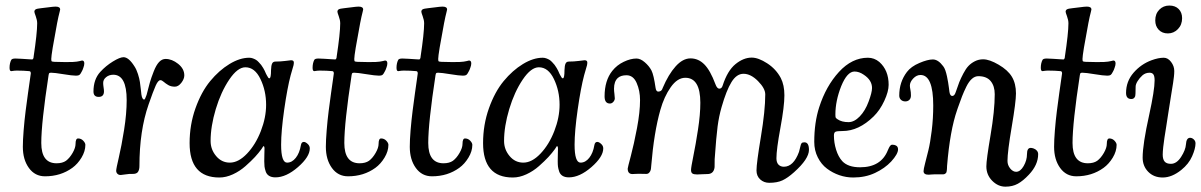

<svg xmlns="http://www.w3.org/2000/svg" viewBox="-20 -640 4416 706"><path d="M131.8 -114.3Q131.8 -39.6 188 -39.6Q209.5 -39.6 222.7 -48.8Q236.3 -59.1 247.1 -77.9Q257.8 -96.7 257.8 -110.8Q257.8 -130.9 267.1 -130.9Q278.3 -130.9 286.1 -122.6Q293.9 -114.3 293.9 -107.4Q293.9 -84 279.8 -60.5Q265.6 -37.1 246.1 -22.9Q203.1 8.3 145.5 8.3Q108.4 8.3 86.2 -22.5Q64 -53.2 64 -100.1Q64 -124.5 66.9 -160.6Q69.8 -196.8 74.2 -231.7Q78.6 -266.6 83 -297.6Q87.4 -328.6 90.3 -348.9Q93.3 -369.1 93.3 -370.1Q93.3 -377.9 87.9 -378.4Q66.9 -380.4 42.5 -380.4Q34.2 -380.4 28.3 -379.4Q22.5 -378.4 21.5 -378.4Q15.1 -378.4 15.1 -390.6Q15.1 -407.7 21.5 -419.9Q24.4 -424.8 36.6 -424.8Q44.9 -424.8 59.6 -423.8Q74.2 -422.9 85.7 -422.1Q97.2 -421.4 98.1 -421.4Q102.1 -421.4 103.5 -429.2Q103.5 -430.2 103.5 -430.7Q116.7 -518.1 116.7 -554.2Q116.7 -565.9 111.6 -579.8Q106.4 -593.8 106.4 -596.7Q106.4 -602.5 111.1 -605.5Q115.7 -608.4 131.3 -609.9Q137.7 -610.4 157 -613Q176.3 -615.7 184.6 -615.7Q201.2 -615.7 201.2 -605Q201.2 -604 199.5 -597.2Q197.8 -590.3 194.8 -578.1Q191.9 -565.9 189.9 -554.2Q168.5 -440.9 168.5 -423.3Q168.5 -415.5 170.4 -414.3Q172.4 -413.1 181.2 -412.6Q226.6 -411.1 247.6 -412.1Q264.6 -413.1 272.5 -415.3Q280.3 -417.5 281.7 -417.5Q290 -417.5 290 -406.7Q290 -399.9 286.6 -391.1Q284.2 -382.8 279.8 -375.5Q275.4 -366.7 271.7 -364.3Q268.1 -361.8 259.3 -361.8Q245.6 -361.8 212.9 -367.2Q180.2 -372.6 168.5 -372.6Q162.6 -372.6 161.1 -371.1Q159.7 -369.6 158.7 -363.8Q131.8 -188.5 131.8 -114.3Z M588.9 -423.3Q612.3 -423.3 635 -405.3Q657.7 -387.2 657.7 -362.8Q657.7 -349.6 646.7 -335.4Q635.7 -321.3 623 -321.3Q608.9 -321.3 598.9 -327.1Q588.9 -333 582 -339.1Q575.2 -345.2 569.8 -345.2Q561.5 -345.2 552.5 -325.2Q543.5 -305.2 526.4 -255.9Q492.7 -159.2 492.7 -29.3Q492.7 -16.1 487.5 -8.1Q482.4 0 466.3 -0.5Q456.1 -1 441.9 1.2Q427.7 3.4 424.8 3.4Q417 3.9 412.1 -0.7Q407.2 -5.4 407.2 -12.2Q407.2 -19.5 417 -61.3Q426.8 -103 436.3 -162.6Q445.8 -222.2 445.8 -272Q445.8 -365.2 396.5 -365.2Q381.3 -365.2 370.4 -356.4Q359.4 -347.7 359.4 -335Q359.4 -328.1 360.8 -319.1Q362.3 -310.1 362.3 -304.2Q362.3 -283.7 342.8 -283.7Q323.7 -283.7 323.7 -303.7Q323.7 -348.1 348.6 -375.5Q369.1 -397.9 395 -413.8Q420.9 -429.7 434.1 -429.7Q453.1 -429.7 474.1 -396.5Q481.9 -384.8 487.3 -367.7Q492.7 -350.6 494.4 -338.6Q496.1 -326.7 498 -310.1Q500 -293.5 500 -292Q502.9 -273.9 510.3 -273.9Q513.2 -273.9 519 -291Q526.4 -320.3 531.2 -337.2Q536.1 -354 545.2 -377.2Q554.2 -400.4 564.9 -411.9Q575.7 -423.3 588.9 -423.3Z M1119.1 -94.2Q1119.1 -63.5 1075.7 -25.6Q1032.2 12.2 992.7 12.2Q978.5 12.2 969.5 6.6Q960.4 1 957 -9.5Q953.6 -20 952.6 -27.6Q951.7 -35.2 951.7 -46.9Q951.7 -55.2 952.1 -72Q952.6 -88.9 952.6 -92.8Q952.6 -102.5 949.2 -102.5Q948.2 -102.5 947.3 -101.1Q946.3 -99.6 944.6 -96.7Q942.9 -93.8 941.4 -91.8Q931.2 -77.6 917.5 -62.7Q903.8 -47.9 882.8 -29.3Q861.8 -10.7 836.4 1Q811 12.7 786.6 12.7Q677.2 12.7 677.2 -113.8Q677.2 -181.2 698.7 -241.7Q720.2 -302.2 752.9 -341.8Q785.6 -381.3 823.7 -404.5Q861.8 -427.7 896.5 -427.7Q903.3 -427.7 909.9 -425.3Q916.5 -422.9 921.4 -419.9Q926.3 -417 931.6 -411.1Q937 -405.3 940.2 -401.4Q943.4 -397.5 947.8 -389.9Q952.1 -382.3 953.4 -379.6Q954.6 -377 958 -369.1L961.9 -361.8Q965.3 -355.5 966.8 -353.8Q968.3 -352.1 970.7 -352.1Q976.6 -352.1 976.6 -382.3Q977.1 -398.9 980.5 -406.2Q983.9 -413.6 992.7 -413.6Q1010.7 -413.6 1029.8 -416Q1048.8 -418.5 1050.3 -418.5Q1060.5 -418.5 1060.5 -410.2Q1060.5 -405.3 1059.3 -399.9Q1058.1 -394.5 1054.7 -383.8Q1051.3 -373 1048.8 -363.3Q1036.6 -317.4 1025.1 -237.5Q1013.7 -157.7 1013.7 -107.9Q1013.7 -42 1035.6 -42Q1053.7 -42 1067.6 -59.6Q1081.5 -77.1 1086.4 -106Q1088.4 -118.2 1097.2 -118.2Q1104 -118.2 1112.8 -109.4Q1119.1 -103 1119.1 -94.2ZM882.3 -392.6Q853.5 -392.6 823 -347.4Q792.5 -302.2 773.4 -238.8Q754.4 -175.3 754.4 -121.6Q754.4 -90.3 774.7 -66.2Q794.9 -42 825.2 -42Q856.9 -42 888.4 -75.2Q919.9 -108.4 939.2 -158.2Q958.5 -208 958.5 -254.9Q958.5 -306.2 937.7 -349.4Q917 -392.6 882.3 -392.6Z M1246.1 -114.3Q1246.1 -39.6 1302.2 -39.6Q1323.7 -39.6 1336.9 -48.8Q1350.6 -59.1 1361.3 -77.9Q1372.1 -96.7 1372.1 -110.8Q1372.1 -130.9 1381.3 -130.9Q1392.6 -130.9 1400.4 -122.6Q1408.2 -114.3 1408.2 -107.4Q1408.2 -84 1394 -60.5Q1379.9 -37.1 1360.4 -22.9Q1317.4 8.3 1259.8 8.3Q1222.7 8.3 1200.4 -22.5Q1178.2 -53.2 1178.2 -100.1Q1178.2 -124.5 1181.2 -160.6Q1184.1 -196.8 1188.5 -231.7Q1192.9 -266.6 1197.3 -297.6Q1201.7 -328.6 1204.6 -348.9Q1207.5 -369.1 1207.5 -370.1Q1207.5 -377.9 1202.1 -378.4Q1181.2 -380.4 1156.7 -380.4Q1148.4 -380.4 1142.6 -379.4Q1136.7 -378.4 1135.7 -378.4Q1129.4 -378.4 1129.4 -390.6Q1129.4 -407.7 1135.7 -419.9Q1138.7 -424.8 1150.9 -424.8Q1159.2 -424.8 1173.8 -423.8Q1188.5 -422.9 1200 -422.1Q1211.4 -421.4 1212.4 -421.4Q1216.3 -421.4 1217.8 -429.2Q1217.8 -430.2 1217.8 -430.7Q1231 -518.1 1231 -554.2Q1231 -565.9 1225.8 -579.8Q1220.7 -593.8 1220.7 -596.7Q1220.7 -602.5 1225.3 -605.5Q1230 -608.4 1245.6 -609.9Q1252 -610.4 1271.2 -613Q1290.5 -615.7 1298.8 -615.7Q1315.4 -615.7 1315.4 -605Q1315.4 -604 1313.7 -597.2Q1312 -590.3 1309.1 -578.1Q1306.2 -565.9 1304.2 -554.2Q1282.7 -440.9 1282.7 -423.3Q1282.7 -415.5 1284.7 -414.3Q1286.6 -413.1 1295.4 -412.6Q1340.8 -411.1 1361.8 -412.1Q1378.9 -413.1 1386.7 -415.3Q1394.5 -417.5 1396 -417.5Q1404.3 -417.5 1404.3 -406.7Q1404.3 -399.9 1400.9 -391.1Q1398.4 -382.8 1394 -375.5Q1389.6 -366.7 1386 -364.3Q1382.3 -361.8 1373.5 -361.8Q1359.9 -361.8 1327.1 -367.2Q1294.4 -372.6 1282.7 -372.6Q1276.9 -372.6 1275.4 -371.1Q1273.9 -369.6 1272.9 -363.8Q1246.1 -188.5 1246.1 -114.3Z M1554.7 -114.3Q1554.7 -39.6 1610.8 -39.6Q1632.3 -39.6 1645.5 -48.8Q1659.2 -59.1 1669.9 -77.9Q1680.7 -96.7 1680.7 -110.8Q1680.7 -130.9 1689.9 -130.9Q1701.2 -130.9 1709 -122.6Q1716.8 -114.3 1716.8 -107.4Q1716.8 -84 1702.6 -60.5Q1688.5 -37.1 1668.9 -22.9Q1626 8.3 1568.4 8.3Q1531.2 8.3 1509 -22.5Q1486.8 -53.2 1486.8 -100.1Q1486.8 -124.5 1489.7 -160.6Q1492.7 -196.8 1497.1 -231.7Q1501.5 -266.6 1505.9 -297.6Q1510.3 -328.6 1513.2 -348.9Q1516.1 -369.1 1516.1 -370.1Q1516.1 -377.9 1510.7 -378.4Q1489.7 -380.4 1465.3 -380.4Q1457 -380.4 1451.2 -379.4Q1445.3 -378.4 1444.3 -378.4Q1438 -378.4 1438 -390.6Q1438 -407.7 1444.3 -419.9Q1447.3 -424.8 1459.5 -424.8Q1467.8 -424.8 1482.4 -423.8Q1497.1 -422.9 1508.5 -422.1Q1520 -421.4 1521 -421.4Q1524.9 -421.4 1526.4 -429.2Q1526.4 -430.2 1526.4 -430.7Q1539.6 -518.1 1539.6 -554.2Q1539.6 -565.9 1534.4 -579.8Q1529.3 -593.8 1529.3 -596.7Q1529.3 -602.5 1533.9 -605.5Q1538.6 -608.4 1554.2 -609.9Q1560.5 -610.4 1579.8 -613Q1599.1 -615.7 1607.4 -615.7Q1624 -615.7 1624 -605Q1624 -604 1622.3 -597.2Q1620.6 -590.3 1617.7 -578.1Q1614.7 -565.9 1612.8 -554.2Q1591.3 -440.9 1591.3 -423.3Q1591.3 -415.5 1593.3 -414.3Q1595.2 -413.1 1604 -412.6Q1649.4 -411.1 1670.4 -412.1Q1687.5 -413.1 1695.3 -415.3Q1703.1 -417.5 1704.6 -417.5Q1712.9 -417.5 1712.9 -406.7Q1712.9 -399.9 1709.5 -391.1Q1707 -382.8 1702.6 -375.5Q1698.2 -366.7 1694.6 -364.3Q1690.9 -361.8 1682.1 -361.8Q1668.5 -361.8 1635.7 -367.2Q1603 -372.6 1591.3 -372.6Q1585.4 -372.6 1584 -371.1Q1582.5 -369.6 1581.5 -363.8Q1554.7 -188.5 1554.7 -114.3Z M2198.2 -94.2Q2198.2 -63.5 2154.8 -25.6Q2111.3 12.2 2071.8 12.2Q2057.6 12.2 2048.6 6.6Q2039.6 1 2036.1 -9.5Q2032.7 -20 2031.7 -27.6Q2030.8 -35.2 2030.8 -46.9Q2030.8 -55.2 2031.2 -72Q2031.7 -88.9 2031.7 -92.8Q2031.7 -102.5 2028.3 -102.5Q2027.3 -102.5 2026.4 -101.1Q2025.4 -99.6 2023.7 -96.7Q2022 -93.8 2020.5 -91.8Q2010.3 -77.6 1996.6 -62.7Q1982.9 -47.9 1961.9 -29.3Q1940.9 -10.7 1915.5 1Q1890.1 12.7 1865.7 12.7Q1756.3 12.7 1756.3 -113.8Q1756.3 -181.2 1777.8 -241.7Q1799.3 -302.2 1832 -341.8Q1864.7 -381.3 1902.8 -404.5Q1940.9 -427.7 1975.6 -427.7Q1982.4 -427.7 1989 -425.3Q1995.6 -422.9 2000.5 -419.9Q2005.4 -417 2010.7 -411.1Q2016.1 -405.3 2019.3 -401.4Q2022.5 -397.5 2026.9 -389.9Q2031.2 -382.3 2032.5 -379.6Q2033.7 -377 2037.1 -369.1L2041 -361.8Q2044.4 -355.5 2045.9 -353.8Q2047.4 -352.1 2049.8 -352.1Q2055.7 -352.1 2055.7 -382.3Q2056.2 -398.9 2059.6 -406.2Q2063 -413.6 2071.8 -413.6Q2089.8 -413.6 2108.9 -416Q2127.9 -418.5 2129.4 -418.5Q2139.6 -418.5 2139.6 -410.2Q2139.6 -405.3 2138.4 -399.9Q2137.2 -394.5 2133.8 -383.8Q2130.4 -373 2127.9 -363.3Q2115.7 -317.4 2104.2 -237.5Q2092.8 -157.7 2092.8 -107.9Q2092.8 -42 2114.7 -42Q2132.8 -42 2146.7 -59.6Q2160.6 -77.1 2165.5 -106Q2167.5 -118.2 2176.3 -118.2Q2183.1 -118.2 2191.9 -109.4Q2198.2 -103 2198.2 -94.2ZM1961.4 -392.6Q1932.6 -392.6 1902.1 -347.4Q1871.6 -302.2 1852.5 -238.8Q1833.5 -175.3 1833.5 -121.6Q1833.5 -90.3 1853.8 -66.2Q1874 -42 1904.3 -42Q1936 -42 1967.5 -75.2Q1999 -108.4 2018.3 -158.2Q2037.6 -208 2037.6 -254.9Q2037.6 -306.2 2016.8 -349.4Q1996.1 -392.6 1961.4 -392.6Z M2416.5 -315.9Q2438 -366.7 2464.4 -396Q2490.7 -425.3 2519 -425.3Q2547.9 -425.3 2569.8 -403.3Q2591.8 -381.3 2610.8 -330.1Q2616.7 -314 2625 -314Q2633.8 -314 2637.2 -325.2Q2654.8 -379.9 2684.3 -404.1Q2713.9 -428.2 2744.1 -428.2Q2768.6 -428.2 2801 -407.2Q2833.5 -386.2 2851.1 -353Q2864.3 -327.1 2864.3 -289.6Q2864.3 -249 2849.6 -169.7Q2835 -90.3 2835 -58.1Q2835 -42.5 2842.5 -34.7Q2850.1 -26.9 2862.3 -26.9Q2897.9 -26.9 2918 -81.5Q2919.9 -87.4 2922.4 -98.9Q2924.8 -110.4 2927.5 -113.5Q2930.2 -116.7 2938 -116.7Q2954.6 -116.7 2954.6 -88.9Q2954.6 -55.7 2899.9 -6.8Q2876.5 14.2 2857.2 23.2Q2837.9 32.2 2808.6 32.2Q2789.1 32.2 2775.4 19.8Q2761.7 7.3 2761.7 -13.2Q2761.7 -40 2777.8 -136.7Q2793.9 -233.4 2793.9 -293Q2793.9 -314.9 2767.3 -341.8Q2740.7 -368.7 2713.9 -368.7Q2688.5 -368.7 2669.7 -338.1Q2650.9 -307.6 2633.3 -246.1Q2623.5 -211.9 2618.7 -175.3Q2613.8 -138.7 2607.9 -54.7Q2607.4 -48.3 2607.7 -35.6Q2607.9 -22.9 2606.9 -21Q2602.5 0 2581.1 0Q2576.2 0 2561.8 0.7Q2547.4 1.5 2543.5 1.5Q2531.2 1.5 2526.1 -2Q2521 -5.4 2521 -15.1Q2521 -24.4 2529.5 -66.2Q2538.1 -107.9 2546.6 -163.6Q2555.2 -219.2 2555.2 -262.2Q2555.2 -354 2500 -354Q2470.7 -354 2446.3 -319.3Q2421.9 -284.7 2408.2 -235.8Q2384.8 -153.8 2374.5 -29.3Q2374 -20.5 2372.8 -15.4Q2371.6 -10.3 2367.4 -5.4Q2363.3 -0.5 2356.4 -0.5Q2354.5 -0.5 2343.8 -0.7Q2333 -1 2329.1 -1Q2323.7 -1 2315.4 -0.5Q2307.1 0 2305.7 0Q2288.1 0 2288.1 -20Q2288.1 -23.4 2299.6 -66.4Q2311 -109.4 2322.3 -168.9Q2333.5 -228.5 2333.5 -272Q2333.5 -306.6 2321 -335Q2308.6 -363.3 2283.7 -363.3Q2263.2 -363.3 2252 -353.5Q2237.8 -340.8 2237.8 -314Q2237.8 -305.2 2239.3 -294.7Q2240.7 -284.2 2240.7 -278.3Q2240.7 -272 2235.4 -265.6Q2230 -259.3 2222.7 -259.3Q2203.1 -259.3 2203.1 -285.6Q2203.1 -343.8 2231.4 -379.4Q2248.5 -400.9 2273.7 -412.8Q2298.8 -424.8 2320.3 -424.8Q2335 -424.8 2350.8 -411.1Q2366.7 -397.5 2375.5 -380.9Q2383.8 -364.7 2390.6 -316.9Q2392.6 -303.2 2400.4 -303.2Q2403.3 -303.2 2405.8 -304Q2408.2 -304.7 2409.7 -305.7Q2411.1 -306.6 2412.6 -308.3Q2414.1 -310.1 2414.6 -311.3Q2415 -312.5 2416 -314.5Z M3171.4 -427.7Q3194.8 -427.7 3213.4 -412.1Q3247.6 -381.8 3247.6 -328.1Q3247.6 -303.7 3231.7 -269.3Q3215.8 -234.9 3192.4 -211.9Q3137.7 -158.2 3078.1 -158.2Q3058.1 -158.2 3052.2 -155.5Q3046.4 -152.8 3046.4 -141.6Q3046.4 -115.7 3054.4 -89.6Q3062.5 -63.5 3077.1 -47.4Q3098.1 -24.9 3142.6 -24.9Q3219.7 -24.9 3244.6 -87.4Q3249.5 -99.1 3252.9 -103.5Q3256.3 -107.9 3261.2 -107.9Q3268.6 -107.9 3274.4 -105Q3282.2 -101.1 3282.2 -90.8Q3282.2 -73.7 3256.8 -45.9Q3233.4 -21 3197.8 -4.2Q3162.1 12.7 3117.2 12.7Q3091.3 12.7 3066.4 4.2Q3041.5 -4.4 3020.8 -20Q3000 -35.6 2987.1 -61.3Q2974.1 -86.9 2974.1 -118.2Q2974.1 -189.5 2992.2 -245.6Q3017.1 -323.2 3064.9 -375.5Q3112.8 -427.7 3171.4 -427.7ZM3060.1 -201.2Q3075.2 -190.9 3100.1 -190.9Q3121.1 -190.9 3141.4 -211.9Q3161.6 -232.9 3173.8 -266.1Q3186.5 -299.8 3186.5 -316.4Q3186.5 -345.2 3156.2 -365.2Q3139.2 -377 3122.1 -377Q3095.2 -377 3073.2 -323.2Q3051.8 -269 3051.8 -219.2Q3051.8 -210 3053 -207.5Q3054.2 -205.1 3060.1 -201.2Z M3595.2 -421.9Q3618.2 -421.9 3652.1 -402.1Q3686 -382.3 3700.7 -357.9Q3715.8 -333 3715.8 -296.4Q3715.8 -265.6 3700.2 -173.8Q3684.6 -82 3684.6 -48.3Q3684.6 -32.7 3694.6 -20.5Q3704.6 -8.3 3716.3 -8.3Q3731.9 -8.3 3744.1 -29.5Q3756.3 -50.8 3756.3 -73.2Q3756.3 -96.2 3770 -96.2Q3774.4 -96.2 3780.3 -94.2Q3787.6 -91.8 3792.5 -86.2Q3797.4 -80.6 3797.4 -73.2Q3797.4 -33.7 3763.2 2.4Q3742.2 24.9 3722.7 35.6Q3703.1 46.4 3677.2 46.4Q3649.9 46.4 3628.4 24.7Q3606.9 2.9 3606.9 -28.3Q3606.9 -52.2 3622.3 -142.8Q3637.7 -233.4 3637.7 -293.5Q3637.7 -323.7 3622.8 -341.8Q3607.9 -359.9 3577.6 -359.9Q3564.9 -359.9 3554 -350.3Q3543 -340.8 3533.4 -321.5Q3523.9 -302.2 3517.6 -285.9Q3511.2 -269.5 3502 -243.2Q3500.5 -238.3 3499.5 -235.8Q3473.1 -160.2 3462.4 -29.3Q3462.4 -27.3 3462.2 -22.5Q3461.9 -17.6 3461.7 -15.1Q3461.4 -12.7 3460.7 -9Q3460 -5.4 3458.5 -3.7Q3457 -2 3454.3 -0.5Q3451.7 1 3448.2 1H3417Q3411.6 1 3403.8 1.7Q3396 2.4 3394.5 2.4Q3376 2.4 3376 -10.7Q3376 -17.6 3381.6 -39.3Q3387.2 -61 3393.8 -87.6Q3400.4 -114.3 3406 -159.4Q3411.6 -204.6 3411.6 -252Q3411.6 -364.3 3364.7 -364.3Q3350.1 -364.3 3337.9 -351.3Q3325.7 -338.4 3325.7 -325.2Q3325.7 -319.3 3327.6 -310.3Q3329.6 -301.3 3329.6 -289.1Q3329.6 -278.3 3323.7 -272.7Q3317.9 -267.1 3309.1 -267.1Q3299.3 -267.1 3293 -272.9Q3286.6 -278.8 3286.6 -288.6Q3286.6 -338.4 3314.9 -375.5Q3330.1 -395.5 3360.6 -408.4Q3391.1 -421.4 3410.2 -421.4Q3429.7 -421.4 3448.2 -396.5Q3452.6 -391.1 3456.1 -381.3Q3459.5 -371.6 3462.2 -358.9Q3464.8 -346.2 3466.3 -337.2Q3467.8 -328.1 3469.5 -315.4Q3471.2 -302.7 3471.2 -301.8Q3473.6 -287.1 3481.4 -287.1Q3489.7 -287.1 3494.1 -300.8Q3501.5 -323.2 3507.3 -337.9Q3513.2 -352.5 3522.5 -370.1Q3531.7 -387.7 3541.3 -397.7Q3550.8 -407.7 3564.7 -414.8Q3578.6 -421.9 3595.2 -421.9Z M3923.8 -114.3Q3923.8 -39.6 3980 -39.6Q4001.5 -39.6 4014.6 -48.8Q4028.3 -59.1 4039.1 -77.9Q4049.8 -96.7 4049.8 -110.8Q4049.8 -130.9 4059.1 -130.9Q4070.3 -130.9 4078.1 -122.6Q4085.9 -114.3 4085.9 -107.4Q4085.9 -84 4071.8 -60.5Q4057.6 -37.1 4038.1 -22.9Q3995.1 8.3 3937.5 8.3Q3900.4 8.3 3878.2 -22.5Q3856 -53.2 3856 -100.1Q3856 -124.5 3858.9 -160.6Q3861.8 -196.8 3866.2 -231.7Q3870.6 -266.6 3875 -297.6Q3879.4 -328.6 3882.3 -348.9Q3885.3 -369.1 3885.3 -370.1Q3885.3 -377.9 3879.9 -378.4Q3858.9 -380.4 3834.5 -380.4Q3826.2 -380.4 3820.3 -379.4Q3814.5 -378.4 3813.5 -378.4Q3807.1 -378.4 3807.1 -390.6Q3807.1 -407.7 3813.5 -419.9Q3816.4 -424.8 3828.6 -424.8Q3836.9 -424.8 3851.6 -423.8Q3866.2 -422.9 3877.7 -422.1Q3889.2 -421.4 3890.1 -421.4Q3894 -421.4 3895.5 -429.2Q3895.5 -430.2 3895.5 -430.7Q3908.7 -518.1 3908.7 -554.2Q3908.7 -565.9 3903.6 -579.8Q3898.4 -593.8 3898.4 -596.7Q3898.4 -602.5 3903.1 -605.5Q3907.7 -608.4 3923.3 -609.9Q3929.7 -610.4 3949 -613Q3968.3 -615.7 3976.6 -615.7Q3993.2 -615.7 3993.2 -605Q3993.2 -604 3991.5 -597.2Q3989.7 -590.3 3986.8 -578.1Q3983.9 -565.9 3981.9 -554.2Q3960.4 -440.9 3960.4 -423.3Q3960.4 -415.5 3962.4 -414.3Q3964.4 -413.1 3973.1 -412.6Q4018.6 -411.1 4039.6 -412.1Q4056.6 -413.1 4064.5 -415.3Q4072.3 -417.5 4073.7 -417.5Q4082 -417.5 4082 -406.7Q4082 -399.9 4078.6 -391.1Q4076.2 -382.8 4071.8 -375.5Q4067.4 -366.7 4063.7 -364.3Q4060.1 -361.8 4051.3 -361.8Q4037.6 -361.8 4004.9 -367.2Q3972.2 -372.6 3960.4 -372.6Q3954.6 -372.6 3953.1 -371.1Q3951.7 -369.6 3950.7 -363.8Q3923.8 -188.5 3923.8 -114.3Z M4228 -564.9Q4228 -589.4 4242.9 -604.5Q4257.8 -619.6 4279.8 -619.6Q4301.3 -619.6 4314 -606.9Q4326.7 -594.2 4326.7 -573.2Q4326.7 -548.8 4311.3 -533Q4295.9 -517.1 4274.4 -517.1Q4253.4 -517.1 4240.7 -530.5Q4228 -543.9 4228 -564.9ZM4205.6 -217.3Q4225.6 -308.6 4225.6 -344.2Q4225.6 -359.9 4221.2 -366.2Q4216.8 -372.6 4207 -372.6Q4191.9 -372.6 4180.7 -362.8Q4170.4 -353.5 4163.1 -341.8Q4155.8 -330.1 4155.8 -321.3Q4155.8 -290 4153.8 -285.2Q4149.9 -275.9 4140.1 -275.9Q4120.6 -275.9 4120.6 -298.3Q4120.6 -340.8 4148.2 -372.6Q4175.8 -404.3 4214.4 -418.5Q4239.3 -427.7 4259.3 -427.7Q4274.4 -427.7 4286.1 -412.4Q4297.9 -397 4297.9 -378.9Q4297.9 -369.1 4296.6 -357.9Q4295.4 -346.7 4293.5 -334.7Q4291.5 -322.8 4285.9 -287.4Q4280.3 -252 4274.4 -214.4Q4272.5 -200.2 4268.3 -174.6Q4264.2 -148.9 4261.7 -133.1Q4259.3 -117.2 4257.3 -99.4Q4255.4 -81.5 4255.4 -71.3Q4255.4 -54.2 4262.5 -45.9Q4269.5 -37.6 4285.6 -37.6Q4306.6 -37.6 4323 -63Q4339.4 -88.4 4340.8 -108.9Q4342.3 -133.3 4356 -133.3Q4363.3 -133.3 4369.6 -127.4Q4376 -121.6 4376 -112.8Q4376 -93.8 4363.5 -65.4Q4351.1 -37.1 4323.7 -15.1Q4289.1 12.7 4255.4 12.7Q4222.7 12.7 4202.1 -8.3Q4181.6 -29.3 4181.6 -60.5Q4181.6 -108.9 4205.6 -217.3Z"/></svg>

Font: Cooper*
Style: Italic
Weight: 400
Italic angle: -7°
Designer: Owen Earl
Foundry: indestructible type*
Version: Version 0.001